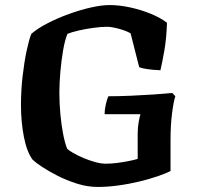

<svg xmlns="http://www.w3.org/2000/svg" viewBox="-20 -740 794 760"><path d="M367 0Q326 0 285 -13Q244 -26 207.5 -44.5Q171 -63 145 -80.5Q119 -98 109 -108Q86 -139 74.5 -198.5Q63 -258 63 -324Q63 -382 69.5 -438.5Q76 -495 85.5 -539.5Q95 -584 104 -606Q128 -627 167.5 -647.5Q207 -668 252.5 -684.5Q298 -701 340.5 -710.5Q383 -720 414 -720Q451 -720 493.5 -711Q536 -702 575.5 -686Q615 -670 641 -650Q639 -588 630.5 -539.5Q622 -491 615 -462Q585 -463 562.5 -466.5Q540 -470 531 -474L497 -608Q480 -618 451 -626Q422 -634 404 -634Q382 -634 351.5 -630Q321 -626 292.5 -619.5Q264 -613 247 -606Q237 -582 230 -542Q223 -502 219 -456.5Q215 -411 215 -373Q215 -331 219 -288Q223 -245 230 -209Q237 -173 246 -151Q252 -145 269 -135Q286 -125 309.5 -115Q333 -105 356.5 -98.5Q380 -92 399 -92Q419 -92 443 -95Q467 -98 489.5 -102.5Q512 -107 525 -111V-211Q525 -236 529 -257.5Q533 -279 536 -288H394Q394 -306 399 -327.5Q404 -349 409 -359Q450 -359 497 -361Q544 -363 588 -366Q632 -369 662 -372L674 -359Q667 -338 661 -291.5Q655 -245 655 -183V-63Q638 -54 606 -43Q574 -32 533.5 -22Q493 -12 449.5 -6Q406 0 367 0Z"/></svg>

Font: Texturina
Style: Bold
Weight: 700
Designer: Guillermo Torres Carreño
Foundry: Omnibus-Type
Version: Version 1.002; ttfautohint (v1.8.3)